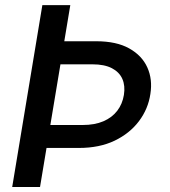

<svg xmlns="http://www.w3.org/2000/svg" viewBox="-20 -748 682 768"><path d="M149.4 -727.5H261.2L140.1 0H28.8ZM176.8 -583H364.7Q445.8 -583 496.8 -554.4Q547.9 -525.9 569.3 -478.3Q590.8 -430.7 581.5 -372.1Q572.8 -312.5 535.9 -263.4Q499 -214.4 438.5 -185.3Q377.9 -156.2 295.4 -156.2H106.9L122.1 -248H310.5Q358.9 -248 393.6 -262.9Q428.2 -277.8 449 -304.9Q469.7 -332 475.6 -368.2Q481.4 -404.8 469.5 -432.1Q457.5 -459.5 427.7 -475.1Q397.9 -490.7 349.6 -490.7H161.6Z"/></svg>

Font: Inter 17pt Medium
Style: Italic
Weight: 500
Italic angle: -9.3988°
Version: Version 4.001;git-66647c0bb